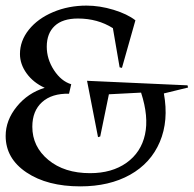

<svg xmlns="http://www.w3.org/2000/svg" viewBox="-24 -642 688 682"><path d="M-3.9 -159.2Q-3.9 -214.8 35.6 -263.4Q75.2 -312 134.8 -330.1Q94.2 -348.6 70.6 -381.3Q46.9 -414.1 46.9 -450.2Q46.9 -497.1 78.6 -536.6Q110.4 -576.2 164.8 -599.1Q219.2 -622.1 283.2 -622.1Q330.1 -622.1 379.2 -607.2Q428.2 -592.3 457 -569.8L409.2 -400.9L400.9 -402.8L377 -542Q322.8 -576.2 252.9 -576.2Q198.2 -576.2 170.2 -549.8Q142.1 -523.4 142.1 -476.1Q142.1 -432.1 167.7 -392.8Q193.4 -353.5 229 -342.8L221.2 -309.1Q160.2 -310.5 125.5 -279.3Q90.8 -248 90.8 -191.9Q90.8 -121.1 147.7 -74Q204.6 -26.9 295.9 -26.9Q373.5 -26.9 425.3 -63.7Q477.1 -100.6 491 -164.1Q504.9 -227.5 477.1 -313L362.8 -307.1L332 -157.2L324.2 -154.8L285.2 -355L642.1 -338.9L644 -331.1L558.1 -310.1Q575.7 -213.4 543.7 -137.9Q511.7 -62.5 438 -21.2Q364.3 20 261.2 20Q144 20 70.1 -29.5Q-3.9 -79.1 -3.9 -159.2Z"/></svg>

Font: Halibut
Style: Regular
Weight: 400
Designer: Matteo Maggi
Foundry: Collletttivo
Version: Version 3.080 | FøM Fix